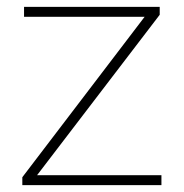

<svg xmlns="http://www.w3.org/2000/svg" viewBox="-20 -539 536 559"><path d="M88 -29 445 -496V-519H50V-490H401L45 -23V0H450V-29Z"/></svg>

Font: Talent ExtraLight
Style: Regular
Weight: 200
Designer: Mike Powis
Version: Version 1.001;hotconv 1.0.109;makeotfexe 2.5.65596